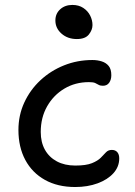

<svg xmlns="http://www.w3.org/2000/svg" viewBox="-20 -742 544 771"><path d="M282 9Q211.4 9 160.2 -19.7Q109 -48.4 81.5 -99.9Q54 -151.4 54 -220Q54 -279.2 77.5 -330.2Q101 -381.2 142.2 -419.6Q183.4 -458 237 -479.5Q290.6 -501 351 -501Q371.4 -501 388.8 -495.4Q406.2 -489.8 416.6 -476.9Q427 -464 427 -440Q427 -422 418.4 -409.8Q409.8 -397.6 393.2 -397.6Q382.2 -397.6 375.8 -401.5Q369.4 -405.4 361.8 -408.8Q354.2 -412.2 337 -412.2Q282.2 -412.2 238.6 -386.2Q195 -360.2 169.3 -315.1Q143.6 -270 143.6 -212Q143.6 -170.8 160.4 -140.7Q177.2 -110.6 208.4 -93.9Q239.6 -77.2 282.2 -77.2Q325.8 -77.2 349.3 -86.8Q372.8 -96.4 384.7 -108.6Q396.6 -120.8 405.6 -130.4Q414.6 -140 429 -140Q443.2 -140 451 -131Q458.8 -122 458.8 -106Q458.8 -72.4 435.5 -46.5Q412.2 -20.6 372 -5.8Q331.8 9 282 9ZM288.6 -585.2Q251.8 -585.2 227.1 -606.9Q202.4 -628.6 202.4 -659.8Q202.4 -687.2 221.7 -704.7Q241 -722.2 270.6 -722.2Q296.2 -722.2 314.4 -710.2Q332.6 -698.2 342 -679.6Q351.4 -661 351.4 -641.2Q351.4 -622 336.9 -603.6Q322.4 -585.2 288.6 -585.2Z"/></svg>

Font: Shantell Sans Light
Style: Regular
Weight: 300
Designer: Stephen Nixon, Anya Danilova, Shantell Martin
Foundry: Arrow Type
Version: Version 1.011;[c5ecc13dd]